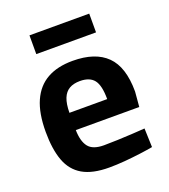

<svg xmlns="http://www.w3.org/2000/svg" viewBox="-130 -787 784 892"><g transform="rotate(-20 261.5 -341.0)"><path d="M257.8 11.1Q175.1 11.1 126.7 -17.1Q78.2 -45.3 57.1 -102.3Q36 -159.3 36 -245.5Q36 -337.8 62.4 -396.8Q88.8 -455.9 139.8 -484.5Q190.8 -513.1 265.9 -513.1Q377.3 -513.1 433.8 -457.2Q490.4 -401.3 490.4 -279.8L484.1 -205.6H170.4Q171.4 -150.1 193.1 -122.3Q214.8 -94.5 269.4 -94.5Q299.7 -94.5 336.9 -96Q374 -97.5 410.6 -99.5Q447.2 -101.5 472.9 -103.5L476.1 -10.4Q450.5 -5.7 412.8 -0.7Q375 4.2 334.3 7.7Q293.5 11.1 257.8 11.1ZM170 -291.1H356.7Q356.7 -359 335.2 -386.2Q313.7 -413.3 265.9 -413.3Q234.2 -413.3 213 -401Q191.8 -388.7 181.1 -362.1Q170.4 -335.4 170 -291.1ZM118.6 -600.1V-692.8H414V-600.1Z"/></g></svg>

Font: Cairo
Style: Regular
Weight: 400
Designer: Mohamed Gaber, Accademia di Belle Arti di Urbino
Foundry: Kief Type Foundry, Accademia di Belle Arti di Urbino
Version: Version 3.120